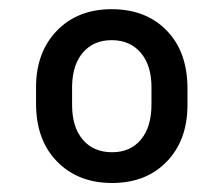

<svg xmlns="http://www.w3.org/2000/svg" viewBox="-20 -741 495 424"><path d="M59.6 -548.3Q59.6 -625.5 105.5 -673.1Q151.4 -720.7 226.6 -720.7Q302.2 -720.7 348.1 -673.6Q394 -626.5 394 -545.4V-509.3Q394 -431.6 348.4 -384.3Q302.7 -336.9 227.5 -336.9Q152.3 -336.9 106 -384.3Q59.6 -431.6 59.6 -512.2ZM139.2 -509.3Q139.2 -460.4 162.8 -432.6Q186.5 -404.8 227.5 -404.8Q268.1 -404.8 291.3 -432.9Q314.5 -460.9 314.5 -510.3V-548.3Q314.5 -596.7 290.8 -624.5Q267.1 -652.3 226.6 -652.3Q187 -652.3 163.6 -625.5Q140.1 -598.6 139.2 -551.3Z"/></svg>

Font: RobotoDraft
Style: Regular
Weight: 400
Version: Version 2.001101; 2014